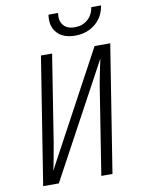

<svg xmlns="http://www.w3.org/2000/svg" viewBox="-101 -1018 802 1086"><g transform="rotate(-10 300.0 -475.0)"><path d="M57 0 173 -730H237L158 -230Q150 -185 142 -141.5Q134 -98 128 -75L481 -730H571L455 0H391L470 -500Q473 -519 478.5 -547Q484 -575 490 -604Q496 -633 501 -655L147 0ZM384 -807Q315 -807 280 -846Q245 -885 255 -950H310Q303 -906 324.5 -880Q346 -854 390 -854Q434 -854 464 -880Q494 -906 501 -950H557Q547 -885 499.5 -846Q452 -807 384 -807Z"/></g></svg>

Font: JetBrains Mono NL ExtraLight
Style: Italic
Weight: 200
Italic angle: -9°
Monospace: yes
Designer: Philipp Nurullin, Konstantin Bulenkov
Foundry: JetBrains
Version: Version 2.305; ttfautohint (v1.8.4.7-5d5b)